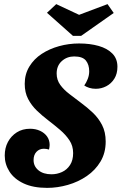

<svg xmlns="http://www.w3.org/2000/svg" viewBox="-20 -891 590 932"><path d="M209 21Q141 21 95 -0.5Q49 -22 26 -58Q3 -94 3 -136Q3 -173 18.5 -202Q34 -231 61.5 -248.5Q89 -266 126 -266Q153 -266 174.5 -256Q196 -246 208.5 -228.5Q221 -211 221 -187Q221 -182 220 -176Q219 -170 218 -165Q212 -167 205.5 -168Q199 -169 193 -169Q171 -169 157 -154Q143 -139 143 -114Q143 -84 166.5 -64.5Q190 -45 230 -45Q257 -45 281 -56Q305 -67 320 -90Q335 -113 335 -148Q335 -183 317 -210Q299 -237 271.5 -260.5Q244 -284 214 -307Q185 -329 159 -354Q133 -379 116.5 -410.5Q100 -442 100 -484Q100 -531 122.5 -568Q145 -605 182.5 -629.5Q220 -654 267 -667Q314 -680 364 -680Q417 -680 459 -668Q501 -656 525.5 -631Q550 -606 550 -567Q550 -533 535 -509Q520 -485 496 -472.5Q472 -460 445 -460Q428 -460 413.5 -464.5Q399 -469 389 -476Q399 -490 406 -508Q413 -526 413 -545Q413 -577 397 -597Q381 -617 340 -617Q305 -617 280 -594.5Q255 -572 255 -534Q255 -503 272.5 -479Q290 -455 317 -434.5Q344 -414 373 -392Q403 -370 430.5 -344Q458 -318 475.5 -284Q493 -250 493 -204Q493 -149 468 -107Q443 -65 401.5 -36.5Q360 -8 309.5 6.5Q259 21 209 21ZM334 -717 208 -829 253 -871 364 -819 502 -871 532 -828 374 -717Z"/></svg>

Font: Sansita Swashed Light SemiBold
Style: Regular
Weight: 600
Version: Version 1.003